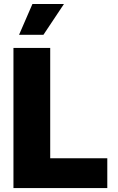

<svg xmlns="http://www.w3.org/2000/svg" viewBox="-20 -949 594 969"><path d="M47.9 -707H233.4V-150.4H521.5V0H47.9ZM143.6 -928.7H302.7L199.2 -773.4H76.2Z"/></svg>

Font: Pretendard JP Black
Style: Regular
Weight: 900
Designer: Base glyphs from Inter by Rasmus Andersson; Hangeul glyphs from Noto Sans CJK(Source Han Sans) by Jang Soo-young and Kan
Foundry: Kil Hyung-jin
Version: Version 1.309